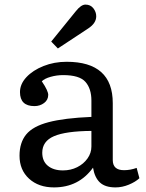

<svg xmlns="http://www.w3.org/2000/svg" viewBox="-20 -802 637 836"><path d="M215 14Q148 14 106.5 -24Q65 -62 65 -124Q65 -181 94 -216.5Q123 -252 191.5 -270Q260 -288 378 -293V-364Q378 -416 352 -445.5Q326 -475 255 -475Q227 -475 200.5 -467.5Q174 -460 162 -448Q177 -426 183.5 -411.5Q190 -397 190 -389Q190 -367 172 -353.5Q154 -340 130 -340Q67 -340 67 -401Q67 -436 95 -466Q123 -496 169.5 -514.5Q216 -533 270 -533Q471 -533 471 -353V-105Q471 -61 520 -61Q548 -61 575 -71L587 -26Q570 -10 541 2Q512 14 483 14Q438 14 415 -7.5Q392 -29 385 -72Q323 14 215 14ZM254 -60Q288 -60 316 -74Q344 -88 361 -112Q378 -136 378 -164V-232Q266 -231 215 -209Q164 -187 164 -137Q164 -100 188.5 -80Q213 -60 254 -60ZM232 -591 203 -621 310 -753Q333 -782 352 -782Q374 -782 386.5 -766Q399 -750 399 -731Q399 -701 364 -678Z"/></svg>

Font: Literata 7pt
Style: Regular
Weight: 400
Designer: Latin by Veronika Burian and Jose Scaglione. Greek by Irene Vlachou. Cyrillic by Vera Evstafieva.
Foundry: TypeTogether
Version: Version 3.002